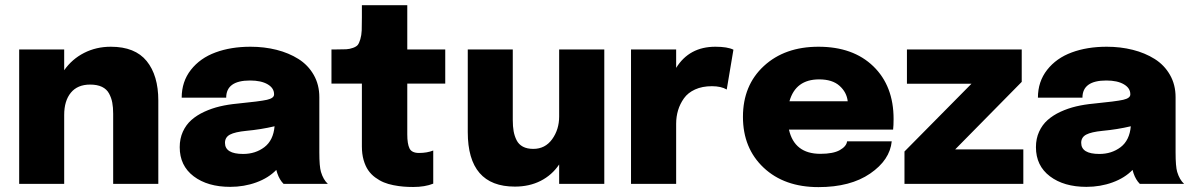

<svg xmlns="http://www.w3.org/2000/svg" viewBox="-20 -726 4709 758"><path d="M55.7 0V-530.8H233.4V-448.7Q264.2 -492.7 312 -517.1Q359.9 -541.5 417.5 -541.5Q513.2 -541.5 559.1 -484.9Q605 -428.2 605 -329.1V0H426.8V-276.9Q426.8 -301.8 423.3 -320.6Q419.9 -339.4 410.6 -356.7Q401.4 -374 382.6 -383.1Q363.8 -392.1 335.9 -392.1Q286.1 -392.1 259.8 -360.1Q233.4 -328.1 233.4 -272V0Z M888.7 11.7Q799.8 11.7 744.6 -30Q689.5 -71.8 689.5 -145Q689.5 -178.7 701.9 -206.1Q714.4 -233.4 735.6 -252.2Q756.8 -271 786.4 -284.7Q815.9 -298.3 847.9 -305.9Q879.9 -313.5 916.5 -316.9Q1005.9 -325.7 1033.9 -332Q1062 -338.4 1062 -353V-354Q1062 -378.4 1036.4 -393.3Q1010.7 -408.2 967.3 -408.2Q873 -408.2 873 -340.3H697.3Q697.3 -403.8 733.6 -450.2Q770 -496.6 830.8 -519Q891.6 -541.5 968.8 -541.5Q1023.4 -541.5 1071.8 -529.3Q1120.1 -517.1 1158.2 -493.2Q1196.3 -469.2 1218.5 -430.4Q1240.7 -391.6 1240.7 -342.3V-124.5Q1240.7 -68.8 1247.1 -47.4Q1256.3 -16.6 1274.4 0H1099.6Q1083.5 -16.1 1074.7 -42Q1071.8 -50.8 1070.8 -55.2Q1040 -23.4 991.9 -5.9Q943.8 11.7 888.7 11.7ZM939.9 -118.2Q988.3 -118.2 1023.7 -145Q1059.1 -171.9 1064 -227.5Q1010.3 -214.8 952.6 -209.5Q907.7 -205.1 887.9 -194.6Q868.2 -184.1 868.2 -162.1Q868.2 -118.2 939.9 -118.2Z M1611.3 12.2Q1590.8 12.2 1572.8 10.7Q1554.7 9.3 1533.4 5.1Q1512.2 1 1495.1 -6.1Q1478 -13.2 1461.4 -25.4Q1444.8 -37.6 1433.6 -54Q1422.4 -70.3 1415.5 -94.2Q1408.7 -118.2 1408.7 -147.5V-396H1288.6V-530.8H1306.6Q1333 -530.8 1346.7 -531.5Q1360.4 -532.2 1373.8 -537.1Q1387.2 -542 1392.6 -548.8Q1397.9 -555.7 1402.6 -571.3Q1407.2 -586.9 1408 -605.7Q1408.7 -624.5 1408.7 -656.7V-705.6H1587.9V-530.8H1737.8V-396H1587.9V-195.3Q1587.9 -158.2 1596.7 -140.1Q1605.5 -122.1 1634.3 -122.1Q1666 -122.1 1690.4 -131.8V-1Q1657.7 12.2 1611.3 12.2Z M2012.7 10.7Q1826.7 10.7 1826.7 -204.6V-530.8H2004.4V-252Q2004.4 -226.6 2007.8 -207.8Q2011.2 -189 2019.5 -172.4Q2027.8 -155.8 2044.4 -147Q2061 -138.2 2085.4 -138.2Q2132.3 -138.2 2159.9 -176.5Q2187.5 -214.8 2187.5 -266.1V-530.8H2365.7V0H2187.5V-76.7Q2159.2 -34.7 2114.5 -12Q2069.8 10.7 2012.7 10.7Z M2471.2 0V-530.8H2649.4V-458Q2701.2 -541.5 2804.2 -541.5Q2852.1 -541.5 2875.5 -529.8L2849.1 -372.6Q2826.7 -385.7 2790.5 -385.7Q2752.4 -385.7 2724.1 -372.8Q2695.8 -359.9 2680.2 -337.9Q2664.6 -315.9 2657 -290.8Q2649.4 -265.6 2649.4 -237.3V0Z M3500.5 -168Q3493.2 -94.2 3415.3 -40.8Q3337.4 12.7 3211.4 12.7Q3076.2 12.7 2994.6 -64.2Q2913.1 -141.1 2913.1 -264.6Q2913.1 -389.2 2995.6 -465.3Q3078.1 -541.5 3211.4 -541.5Q3348.1 -541.5 3428 -464.1Q3507.8 -386.7 3507.8 -256.3Q3507.8 -230 3505.9 -214.4H3094.7Q3116.2 -118.7 3218.8 -118.7Q3269.5 -118.7 3295.7 -133.5Q3321.8 -148.4 3324.2 -168ZM3213.9 -412.6Q3121.1 -412.6 3096.7 -326.2H3326.7Q3322.8 -361.8 3294.4 -387.2Q3266.1 -412.6 3213.9 -412.6Z M4020 -136.2V0H3550.8V-127.9L3815.4 -395.5H3560.5V-530.8H4013.7V-402.8L3751 -136.2Z M4269 11.7Q4180.2 11.7 4125 -30Q4069.8 -71.8 4069.8 -145Q4069.8 -178.7 4082.3 -206.1Q4094.7 -233.4 4116 -252.2Q4137.2 -271 4166.7 -284.7Q4196.3 -298.3 4228.3 -305.9Q4260.3 -313.5 4296.9 -316.9Q4386.2 -325.7 4414.3 -332Q4442.4 -338.4 4442.4 -353V-354Q4442.4 -378.4 4416.7 -393.3Q4391.1 -408.2 4347.7 -408.2Q4253.4 -408.2 4253.4 -340.3H4077.6Q4077.6 -403.8 4114 -450.2Q4150.4 -496.6 4211.2 -519Q4272 -541.5 4349.1 -541.5Q4403.8 -541.5 4452.1 -529.3Q4500.5 -517.1 4538.6 -493.2Q4576.7 -469.2 4598.9 -430.4Q4621.1 -391.6 4621.1 -342.3V-124.5Q4621.1 -68.8 4627.4 -47.4Q4636.7 -16.6 4654.8 0H4480Q4463.9 -16.1 4455.1 -42Q4452.1 -50.8 4451.2 -55.2Q4420.4 -23.4 4372.3 -5.9Q4324.2 11.7 4269 11.7ZM4320.3 -118.2Q4368.7 -118.2 4404.1 -145Q4439.5 -171.9 4444.3 -227.5Q4390.6 -214.8 4333 -209.5Q4288.1 -205.1 4268.3 -194.6Q4248.5 -184.1 4248.5 -162.1Q4248.5 -118.2 4320.3 -118.2Z"/></svg>

Font: Epilogue ExtraBold
Style: Regular
Weight: 800
Designer: Tyler Finck
Foundry: Etcetera Type Co
Version: Version 2.112